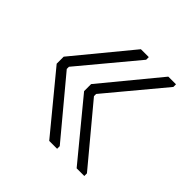

<svg xmlns="http://www.w3.org/2000/svg" viewBox="-121 -660 619 619"><g transform="rotate(45 189.0 -350.0)"><path d="M184 -559H220V-547L60 -355V-345L220 -153V-141H184L25 -334V-366ZM309 -559H344V-547L184 -355V-345L344 -153V-141H309L150 -334V-366Z"/></g></svg>

Font: Phudu SemiBold
Style: Regular
Weight: 600
Version: Version 1.005;gftools[0.9.23]